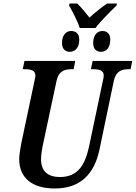

<svg xmlns="http://www.w3.org/2000/svg" viewBox="-20 -1060 771 1090"><path d="M433 -901H522C552 -941 607 -995 641 -1028L644 -1040H588C557 -1019 518 -988 488 -960C468 -986 440 -1019 419 -1040H375L372 -1029C391 -996 421 -939 433 -901ZM377 -766C402 -766 430 -784 430 -835C430 -869 411 -884 384 -884C352 -884 332 -857 332 -816C332 -782 350 -766 377 -766ZM554 -766C579 -766 606 -784 606 -835C606 -869 588 -884 561 -884C529 -884 509 -857 509 -816C509 -782 526 -766 554 -766ZM291 10C435 10 516 -71 545 -212L626 -600C638 -658 673 -667 710 -667H721L731 -714H506L496 -667H507C543 -667 569 -661 569 -631C569 -625 567 -612 564 -601L486 -230C464 -129 426 -55 320 -55C251 -55 213 -89 213 -155C213 -183 219 -217 226 -249L301 -601C313 -658 348 -667 386 -667H398L407 -714H119L109 -667H120C155 -667 181 -661 181 -631C181 -625 179 -615 175 -597L102 -252C97 -228 89 -181 89 -157C89 -51 161 10 291 10Z"/></svg>

Font: Noto Serif Condensed SemiBold
Style: Italic
Weight: 600
Width: 3
Italic angle: -12°
Designer: Monotype Design Team
Foundry: Monotype Imaging Inc.
Version: Version 2.014